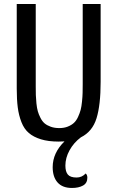

<svg xmlns="http://www.w3.org/2000/svg" viewBox="-20 -680 582 952"><path d="M390.1 -660.2H479V-273.9Q479 -159.7 458.7 -93.8Q438.5 -27.8 380.9 1Q345.7 27.3 325 64.9Q304.2 102.5 304.2 141.1Q304.2 170.9 316.4 185.5Q328.6 200.2 359.9 200.2Q386.2 200.2 404.8 180.2Q413.1 187 413.1 201.2Q413.1 228 391.6 240Q370.1 252 336.9 252Q289.6 252 265.4 224.6Q241.2 197.3 241.2 148.9Q241.2 78.1 299.8 21Q291 22 271 22Q219.7 22 183.1 10.7Q146.5 -0.5 123 -20.5Q99.6 -40.5 86.4 -74.2Q73.2 -107.9 68.1 -147Q63 -186 63 -241.2V-660.2H157.2V-252Q157.2 -225.6 157.7 -208.5Q158.2 -191.4 160.6 -167.5Q163.1 -143.6 167.5 -128.2Q171.9 -112.8 180.7 -95.5Q189.5 -78.1 201.4 -68.1Q213.4 -58.1 231.9 -51.5Q250.5 -44.9 273.9 -44.9Q297.4 -44.9 315.9 -52.2Q334.5 -59.6 346.4 -70.6Q358.4 -81.5 366.9 -100.1Q375.5 -118.7 379.9 -135.3Q384.3 -151.9 386.7 -177Q389.2 -202.1 389.6 -219.5Q390.1 -236.8 390.1 -263.2Z"/></svg>

Font: Sansita Light
Style: Regular
Weight: 300
Designer: Pablo Cosgaya
Foundry: Omnibus-Type
Version: Version 1.006;hotconv 1.0.109;makeotfexe 2.5.65596